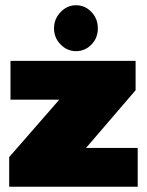

<svg xmlns="http://www.w3.org/2000/svg" viewBox="-20 -712 559 732"><path d="M186 -604Q186 -640 211 -666Q236 -692 270 -692Q304 -692 328.5 -666.5Q353 -641 353 -604Q353 -567 328.5 -542Q304 -517 270 -517Q236 -517 211 -542.5Q186 -568 186 -604ZM15 -113 206 -332H20V-480H497V-368L308 -148H505V0H15Z"/></svg>

Font: Readiness Black
Style: Regular
Weight: 900
Designer: Katatrad Team
Foundry: CadsonDemak
Version: Version 1.00;April 23, 2019;FontCreator 11.5.0.2425 64-bit; 